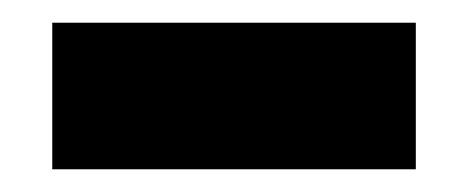

<svg xmlns="http://www.w3.org/2000/svg" viewBox="-20 -406 412 169"><path d="M346 -257H26V-386H346Z"/></svg>

Font: Open Sauce Two ExtraBold
Style: Regular
Weight: 800
Designer: Alfredo Marco Pradil
Foundry: Creative Sauce Fz LLC
Version: Version 1.477